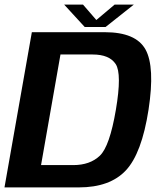

<svg xmlns="http://www.w3.org/2000/svg" viewBox="-30 -815 700 835"><path d="M-10.5 0H312.5Q448 0 517.2 -73.8Q586.5 -147.5 616 -338Q644.5 -524.5 602.8 -599.8Q561 -675 425.5 -675H108.5ZM148.5 -97 233 -578H373Q446 -578 473.2 -536.2Q500.5 -494.5 474 -338Q447 -178.5 404.2 -137.8Q361.5 -97 288.5 -97ZM338.5 -697.5H429L552 -795H468.5L389 -728L331 -795H249Z"/></svg>

Font: Anybody Thin SemiBold
Style: Italic
Weight: 600
Italic angle: -10°
Version: Version 1.113;gftools[0.9.25]